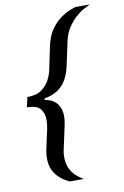

<svg xmlns="http://www.w3.org/2000/svg" viewBox="-97 -799 648 1004"><g transform="rotate(-10 226.5 -296.5)"><path d="M188 150Q182 147 166.5 138Q151 129 134 113Q117 97 105 72Q93 47 93 11Q93 1 94 -9Q95 -19 97 -31L122 -146Q124 -157 125 -168Q126 -179 126 -190Q126 -222 108 -246Q90 -270 36 -270L48 -323Q96 -323 124 -343Q152 -363 166.5 -391.5Q181 -420 186 -447L210 -562Q221 -615 244 -648.5Q267 -682 293.5 -701.5Q320 -721 343 -730.5Q366 -740 377 -743H453Q438 -736 416.5 -724Q395 -712 372.5 -691Q350 -670 331.5 -640.5Q313 -611 305 -571L278 -446Q270 -409 253.5 -378.5Q237 -348 208.5 -328Q180 -308 135 -300L134 -293Q179 -284 199.5 -257.5Q220 -231 220 -190Q220 -180 218.5 -169Q217 -158 215 -147L188 -22Q185 -10 184 0.5Q183 11 183 21Q183 60 197.5 86Q212 112 231 127Q250 142 264 150Z"/></g></svg>

Font: Saira Expanded Medium
Style: Italic
Weight: 500
Width: 7
Italic angle: -12°
Designer: Hector Gatti with collaboration of the Omnibus-Type team
Foundry: Omnibus-Type
Version: Version 1.101